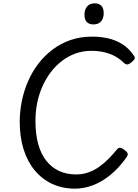

<svg xmlns="http://www.w3.org/2000/svg" viewBox="-20 -1109 826 1148"><path d="M429 19Q353 19 292 -9.5Q231 -38 187.5 -90.5Q144 -143 121 -216.5Q98 -290 98 -380Q98 -443 110.5 -504.5Q123 -566 148 -623.5Q173 -681 210 -729Q247 -777 295.5 -813.5Q344 -850 403 -870Q462 -890 531 -890Q582 -890 627.5 -879.5Q673 -869 712 -844.5Q751 -820 780 -777Q789 -765 784.5 -756.5Q780 -748 768 -738Q754 -726 743.5 -724Q733 -722 722 -732Q698 -756 669 -772Q640 -788 604.5 -796.5Q569 -805 525 -805Q476 -805 432.5 -789.5Q389 -774 351.5 -745.5Q314 -717 284.5 -678.5Q255 -640 234 -593Q213 -546 202.5 -494Q192 -442 192 -386Q192 -307 208.5 -247.5Q225 -188 257 -147.5Q289 -107 334 -86.5Q379 -66 435 -66Q474 -66 508 -78Q542 -90 572 -111Q602 -132 628.5 -159Q655 -186 680 -216Q690 -228 701.5 -225Q713 -222 726 -211Q741 -200 743.5 -190.5Q746 -181 736 -168Q691 -104 639.5 -62.5Q588 -21 534.5 -1Q481 19 429 19ZM538 -963Q513 -963 499 -977.5Q485 -992 485 -1021Q485 -1051 500.5 -1070Q516 -1089 547 -1089Q572 -1089 586 -1074.5Q600 -1060 600 -1030Q600 -1000 584.5 -981.5Q569 -963 538 -963Z"/></svg>

Font: Playwrite GB S
Style: Italic
Weight: 400
Italic angle: -7°
Designer: Veronika Burian, José Scaglione
Foundry: TypeTogether
Version: Version 1.000